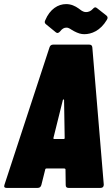

<svg xmlns="http://www.w3.org/2000/svg" viewBox="-37 -918 546 938"><path d="M287 -783C301 -783 307 -775 324 -766C345 -755 359 -751 375 -751C409 -751 453 -767 485 -821C491 -830 489 -837 483 -842L436 -879C429 -885 423 -882 416 -874C406 -863 394 -859 384 -859C367 -859 358 -869 348 -876C330 -889 310 -898 286 -898C247 -898 207 -874 184 -819C180 -811 181 -805 187 -800L236 -760C243 -754 250 -757 257 -765C266 -777 276 -783 287 -783ZM298 0H454C464 0 470 -5 470 -16L414 -687C413 -696 408 -700 399 -700H223C214 -700 208 -696 205 -687L-15 -16C-19 -5 -15 0 -5 0H147C156 0 162 -4 165 -14L184 -90C184 -93 187 -95 190 -95H277C280 -95 283 -93 283 -90L284 -14C284 -4 289 0 298 0ZM224 -244 270 -429C270 -433 275 -434 276 -429L279 -244C279 -241 278 -239 275 -239H227C224 -239 224 -241 224 -244Z"/></svg>

Font: Barlow Condensed Black
Style: Italic
Weight: 900
Width: 3
Italic angle: -7°
Designer: Jeremy Tribby
Foundry: Tribby Type
Version: Version 1.422;hotconv 1.0.109;makeotfexe 2.5.65596